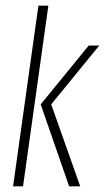

<svg xmlns="http://www.w3.org/2000/svg" viewBox="-20 -655 369 675"><path d="M26 0 115 -635H150L61 0ZM223 0 123 -288 292 -495H329L160 -288L262 0Z"/></svg>

Font: Alumni Sans ExtraLight
Style: Italic
Weight: 250
Italic angle: -8°
Version: Version 1.016